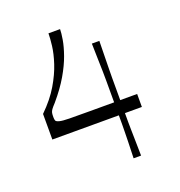

<svg xmlns="http://www.w3.org/2000/svg" viewBox="-127 -809 862 917"><g transform="rotate(-20 304.0 -350.0)"><path d="M397 0Q399 -52 399.5 -83Q400 -114 400.5 -134Q401 -154 401 -172Q401 -190 401 -217H63V-347Q117 -400 148 -452.5Q179 -505 194.5 -552.5Q210 -600 214.5 -638Q219 -676 219 -700H278Q278 -681 272.5 -648Q267 -615 252 -572.5Q237 -530 208.5 -481Q180 -432 134 -378Q119 -362 113 -353.5Q107 -345 105.5 -337.5Q104 -330 104 -316Q104 -304 106.5 -298Q109 -292 124 -288Q138 -284 174 -283.5Q210 -283 278 -283Q302 -283 331 -283Q360 -283 401 -283Q401 -322 401 -348Q401 -374 401 -396Q401 -418 400.5 -442Q400 -466 399 -499Q398 -532 397 -583H435Q434 -532 433.5 -498.5Q433 -465 432.5 -441Q432 -417 432 -395.5Q432 -374 432 -348Q432 -322 432 -283H518V-217H432Q432 -190 432 -172Q432 -154 432.5 -133.5Q433 -113 433.5 -82.5Q434 -52 435 0Z"/></g></svg>

Font: Ojuju
Style: Regular
Weight: 400
Designer: Chisaokwu Joboson, Mirko Velimirovic
Foundry: Udi Foundry
Version: Version 1.000